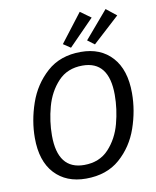

<svg xmlns="http://www.w3.org/2000/svg" viewBox="-99 -1002 885 1089"><g transform="rotate(-10 343.0 -457.0)"><path d="M648 -421Q648 -320 613.5 -220.5Q579 -121 503 -54.5Q427 12 308 12Q194 12 127.5 -60Q61 -132 61 -265Q61 -364 95.5 -464Q130 -564 206.5 -632.5Q283 -701 402 -701Q516 -701 582 -628Q648 -555 648 -421ZM159 -262Q159 -66 311 -66Q399 -66 452.5 -123.5Q506 -181 528 -263.5Q550 -346 550 -428Q550 -623 398 -623Q311 -623 257.5 -566Q204 -509 181.5 -426.5Q159 -344 159 -262ZM497 -882 352 -734 310 -762 436 -926ZM642 -869 489 -729 449 -759 583 -916Z"/></g></svg>

Font: Fira Sans
Style: Italic
Weight: 400
Italic angle: -8°
Designer: bBox Type GmbH & Carrois Corporate GbR & Edenspiekermann AG
Foundry: bBox Type GmbH & Carrois Corporate GbR & Edenspiekermann AG
Version: Version 4.301